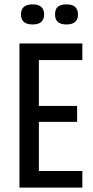

<svg xmlns="http://www.w3.org/2000/svg" viewBox="-20 -859 427 879"><path d="M69 0V-660H357V-584H158V-374H333V-301H158V-76H357V0ZM284 -747Q259 -747 245.5 -758Q232 -769 232 -793Q232 -818 245.5 -828.5Q259 -839 284 -839Q337 -839 337 -793Q337 -747 284 -747ZM129 -747Q76 -747 76 -793Q76 -839 129 -839Q182 -839 182 -793Q182 -747 129 -747Z"/></svg>

Font: Bricolage Grotesque 12pt Condensed
Style: Regular
Weight: 400
Width: 3
Designer: Mathieu Triay
Foundry: Atelier Triay
Version: Version 1.001; ttfautohint (v1.8.4.7-5d5b);gftools[0.9.33.de